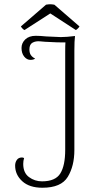

<svg xmlns="http://www.w3.org/2000/svg" viewBox="-20 -869 468 901"><path d="M51 -92Q51 -107 59 -118.5Q67 -130 83 -130Q89 -130 93 -127Q89 -114 89 -100Q89 -58 116 -38Q143 -18 177 -18Q240 -18 263 -55Q286 -92 286 -166V-628Q286 -657 287 -670Q260 -669 191 -673L168 -675Q148 -677 133 -669Q118 -661 118 -637Q118 -621 124.5 -611Q131 -601 145 -594Q137 -588 123 -588Q106 -588 93.5 -603.5Q81 -619 81 -644Q81 -667 98.5 -684Q116 -701 148 -701Q167 -701 198 -698L265 -695Q292 -695 332 -700Q329 -678 329 -631V-165Q329 -90 298 -39Q267 12 179 12Q118 12 84.5 -18.5Q51 -49 51 -92ZM353 -745Q351 -741 345.5 -735.5Q340 -730 336 -728L216 -806L95 -728Q90 -730 85 -735.5Q80 -741 78 -745L196 -847Q208 -849 215 -849Q223 -849 235 -847Z"/></svg>

Font: Arima Madurai ExtraLight
Style: Regular
Weight: 275
Designer: Joana Correia and Natanael Gama
Foundry: NDISCOVER
Version: Version 1.020